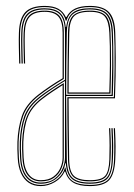

<svg xmlns="http://www.w3.org/2000/svg" viewBox="-20 -625 455 650"><path d="M118 5Q94 5 77.1 -6.4Q60.2 -17.8 50.9 -39.1Q41.5 -60.5 40 -90Q39 -108.5 38.8 -120.2Q38.5 -132 39 -145Q40.8 -192 53.9 -231.8Q67 -271.5 110 -304.8Q127 -318 148.6 -332.6Q170.2 -347.2 192 -360V-514Q192 -552 177.9 -568.5Q163.8 -585 131 -585Q96 -585 80.6 -568.2Q65.2 -551.5 64 -513.5Q63.2 -490.8 63.8 -465.6Q64.2 -440.5 65 -410H61Q60.2 -438 59.8 -465.1Q59.2 -492.2 60 -513.5Q61.2 -552.2 76.9 -570.6Q92.5 -589 131 -589Q166 -589 181 -571.6Q196 -554.2 196 -514V-357.8Q174 -344.8 152.4 -330.2Q130.8 -315.8 112 -301.2Q71.2 -269.5 58 -231.1Q44.8 -192.8 43 -145Q42.5 -129.8 42.8 -121.5Q43 -113.2 44 -90.2Q45.5 -61 54.6 -40.6Q63.8 -20.2 79.8 -9.6Q95.8 1 118 1Q146.8 1 170.1 -15.8Q193.5 -32.5 199.8 -57.5H201.8Q207 -25 226.4 -12Q245.8 1 284.2 1Q331 1 347.8 -18.9Q364.5 -38.8 366.2 -85Q366.8 -101 366.9 -116.1Q367 -131.2 366.8 -149.1Q366.5 -167 365.2 -191H369.2Q371.2 -151.5 371.2 -129.1Q371.2 -106.8 370.2 -85Q368 -35.8 349.8 -15.4Q331.5 5 284.2 5Q247.8 5 228.1 -6.8Q208.5 -18.5 200.8 -44.2H198.8Q188.8 -22.2 165.9 -8.6Q143 5 118 5ZM284.2 -3Q243.2 -3 224.5 -18.5Q205.8 -34 202.8 -72.2H200.8Q197.5 -45.2 174.9 -24.1Q152.2 -3 118 -3Q86.2 -3 68.2 -25.6Q50.2 -48.2 48 -90.5Q47 -109 46.8 -120Q46.5 -131 47 -144.8Q48.8 -191.8 61.4 -229.2Q74 -266.8 115 -298.5Q128.2 -308.8 143.4 -319Q158.5 -329.2 173.2 -338.6Q188 -348 200 -355V-514Q200 -556.5 184 -574.8Q168 -593 131 -593Q92.2 -593 74.8 -574.6Q57.2 -556.2 56 -513.8Q55.2 -490.5 55.8 -463.8Q56.2 -437 57 -410H53Q52.2 -437.5 51.8 -464.9Q51.2 -492.2 52 -513.8Q53.2 -557.8 71.4 -577.4Q89.5 -597 131 -597Q165.5 -597 182.6 -581.9Q199.8 -566.8 202.2 -533.8H204.2Q208.5 -568 227.1 -582.5Q245.8 -597 284.2 -597Q327 -597 344.1 -577.4Q361.2 -557.8 362.2 -514Q362.8 -496.8 363.4 -468.1Q364 -439.5 363.9 -398Q363.8 -356.5 361.8 -300H204Q204 -256.2 204.8 -197.6Q205.5 -139 206.2 -85.2Q207 -41.5 224.2 -24.2Q241.5 -7 284.2 -7Q325.2 -7 341 -23.5Q356.8 -40 358.2 -85.2Q358.8 -100 358.9 -115.1Q359 -130.2 358.8 -148.6Q358.5 -167 357.2 -191H361.2Q363 -156 363.2 -133.1Q363.5 -110.2 362.2 -85.2Q360.2 -39.5 344.5 -21.2Q328.8 -3 284.2 -3ZM118 -7Q147.8 -7 165.8 -21Q183.8 -35 191.9 -54.6Q200 -74.2 200 -91.2V-350.8Q182.8 -340.8 159.2 -325.2Q135.8 -309.8 117.2 -295.2Q79.8 -266.2 66.4 -230.5Q53 -194.8 51 -144.8Q50.5 -129.5 50.8 -121.5Q51 -113.5 52 -90.5Q54 -50.2 71.2 -28.6Q88.5 -7 118 -7ZM118 -11Q90.8 -11 74.4 -31.1Q58 -51.2 56 -90.8Q55 -109.5 54.8 -120Q54.5 -130.5 55 -144.8Q57 -198.2 71.4 -232.1Q85.8 -266 120.2 -292.5Q136.2 -305 157 -319Q177.8 -333 196 -343.8V-91.2Q196 -74.5 188.5 -55.8Q181 -37 163.9 -24Q146.8 -11 118 -11ZM118 -15Q144.8 -15 161 -27.1Q177.2 -39.2 184.6 -57Q192 -74.8 192 -91.2V-336.8Q177.5 -327.8 158.6 -315.1Q139.8 -302.5 122.2 -289Q87.5 -262 74.2 -228.6Q61 -195.2 59 -144.5Q58.5 -129.8 58.8 -122Q59 -114.2 60 -90.8Q62 -54.5 77 -34.8Q92 -15 118 -15ZM284.2 -11Q243.5 -11 227.4 -27Q211.2 -43 210.2 -85.2Q209.8 -113.5 209.1 -149.1Q208.5 -184.8 208.2 -222.9Q208 -261 208 -296H365.5Q367.5 -353.5 367.9 -395.8Q368.2 -438 367.8 -467.1Q367.2 -496.2 366.2 -514Q364.2 -557.8 347.1 -579.4Q330 -601 284.2 -601Q250.8 -601 231.6 -590.1Q212.5 -579.2 204.8 -554.8H202.8Q196 -579.2 178.8 -590.1Q161.5 -601 131 -601Q87 -601 68.2 -580.2Q49.5 -559.5 48 -514Q47.2 -490.8 47.8 -463.8Q48.2 -436.8 49 -410H45Q44.2 -436.8 43.8 -464.5Q43.2 -492.2 44 -514Q45.5 -562.8 65.6 -583.9Q85.8 -605 131 -605Q159.5 -605 176.6 -595.8Q193.8 -586.5 203 -567.2H205Q215.2 -587 234.5 -596Q253.8 -605 284.2 -605Q329 -605 349 -583.9Q369 -562.8 370.2 -514Q370.8 -499.2 371.1 -478.2Q371.5 -457.2 371.8 -429.6Q372 -402 371.4 -367.6Q370.8 -333.2 369.2 -292H212.2Q212.2 -245.8 212.9 -188.6Q213.5 -131.5 214.2 -85.5Q215 -43.5 230.8 -29.2Q246.5 -15 284.2 -15Q323.2 -15 336 -29.8Q348.8 -44.5 350.2 -85.2Q351 -109.5 351 -132.1Q351 -154.8 349.2 -191H353.2Q355.2 -151 355.2 -129Q355.2 -107 354.2 -85.2Q352.2 -43.2 338.8 -27.1Q325.2 -11 284.2 -11ZM204 -304H357.8Q359.5 -359.5 359.9 -399.1Q360.2 -438.8 359.8 -466.5Q359.2 -494.2 358.2 -513.8Q356.5 -555.8 340.9 -574.4Q325.2 -593 284.2 -593Q245 -593 226.1 -576.6Q207.2 -560.2 206.2 -513.8Q205.2 -471.8 204.6 -414.1Q204 -356.5 204 -304ZM354 -308H208.2Q208.2 -335.8 208.5 -368.9Q208.8 -402 209.2 -438.8Q209.8 -475.5 210.2 -513.8Q211 -557.8 228.5 -573.4Q246 -589 284.2 -589Q321.8 -589 337.5 -572.6Q353.2 -556.2 354.2 -513.8Q354.8 -498.5 355.4 -471.8Q356 -445 355.9 -404.8Q355.8 -364.5 354 -308ZM212.2 -312H350Q351.8 -366.5 352 -404.5Q352.2 -442.5 351.8 -468.6Q351.2 -494.8 350.2 -513.5Q348.5 -552 335.2 -568.5Q322 -585 284.2 -585Q243.8 -585 229.5 -568.8Q215.2 -552.5 214.5 -513.8Q213.5 -456.2 212.9 -411.9Q212.2 -367.5 212.2 -312Z"/></svg>

Font: Big Shoulders Inline Display Thin Thin
Style: Regular
Weight: 250
Version: Version 2.002